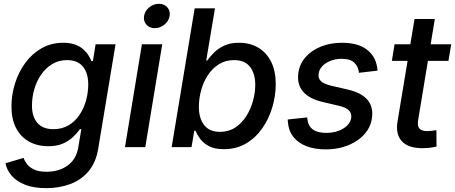

<svg xmlns="http://www.w3.org/2000/svg" viewBox="-20 -771 2384 1006"><path d="M222.7 214.8Q157.2 214.8 112.3 197.3Q67.4 179.7 41.5 150.1Q15.6 120.6 8.8 84.5L103.5 56.2Q109.4 73.2 122.3 89.8Q135.3 106.4 159.7 117.7Q184.1 128.9 224.1 128.9Q289.1 128.9 334.2 96.4Q379.4 64 390.1 1.5L406.2 -95.2L398.4 -93.8Q383.8 -73.2 362.1 -52.7Q340.3 -32.2 309.1 -18.6Q277.8 -4.9 232.9 -4.9Q175.8 -4.9 132.1 -29.3Q88.4 -53.7 64.2 -100.1Q40 -146.5 40 -212.4Q40 -274.4 58.6 -333.7Q77.1 -393.1 112.3 -441.2Q147.5 -489.3 197.8 -518.1Q248 -546.9 311.5 -546.9Q347.7 -546.9 373 -537.6Q398.4 -528.3 415.5 -513.4Q432.6 -498.5 443.1 -481.7Q453.6 -464.8 459.5 -450.2L466.8 -451.7L481 -539.1H585.4L494.6 8.3Q482.4 81.1 443.6 126.7Q404.8 172.4 347.4 193.6Q290 214.8 222.7 214.8ZM259.3 -94.2Q305.2 -94.2 339.6 -114.7Q374 -135.3 397 -169.7Q419.9 -204.1 431.2 -245.6Q442.4 -287.1 442.4 -329.1Q442.4 -387.7 414.6 -421.9Q386.7 -456.1 331.5 -456.1Q287.6 -456.1 253.2 -435.1Q218.8 -414.1 195.1 -379.4Q171.4 -344.7 159.4 -302.5Q147.5 -260.3 147.5 -217.8Q147.5 -160.2 175.8 -127.2Q204.1 -94.2 259.3 -94.2Z M634.8 0 723.6 -539.1H830.1L741.2 0ZM791 -623.5Q763.2 -623.5 746.8 -642.3Q730.5 -661.1 734.9 -687.5Q739.3 -714.4 762 -732.7Q784.7 -751 812.5 -751Q840.3 -751 856.7 -732.7Q873 -714.4 868.7 -687.5Q864.7 -661.1 841.8 -642.3Q818.8 -623.5 791 -623.5Z M1152.8 10.7Q1106 10.7 1076.2 -4.6Q1046.4 -20 1029.8 -42.2Q1013.2 -64.5 1004.4 -85.9H998L983.4 0H879.4L1000 -727.5H1106.4L1060.5 -454.1H1065.9Q1080.6 -474.6 1102.1 -496.1Q1123.5 -517.6 1155.3 -532.2Q1187 -546.9 1232.4 -546.9Q1290.5 -546.9 1333.7 -521Q1377 -495.1 1400.9 -446.8Q1424.8 -398.4 1424.8 -330.6Q1424.8 -269 1406.7 -208.5Q1388.7 -147.9 1354 -98.4Q1319.3 -48.8 1268.8 -19Q1218.3 10.7 1152.8 10.7ZM1131.8 -80.1Q1177.7 -80.1 1212.2 -102.5Q1246.6 -125 1270 -161.9Q1293.5 -198.7 1305.4 -241.9Q1317.4 -285.2 1317.4 -327.1Q1317.4 -385.7 1289.8 -420.9Q1262.2 -456.1 1206.5 -456.1Q1161.1 -456.1 1126.7 -434.3Q1092.3 -412.6 1068.8 -376.7Q1045.4 -340.8 1033.7 -297.4Q1022 -253.9 1022 -210.9Q1022 -150.9 1049.8 -115.5Q1077.6 -80.1 1131.8 -80.1Z M1687 11.7Q1628.9 11.7 1585.4 -5.1Q1542 -22 1516.8 -54.2Q1491.7 -86.4 1488.3 -132.3Q1487.8 -135.3 1487.8 -138.4Q1487.8 -141.6 1487.8 -145L1589.8 -155.8Q1592.3 -113.3 1617.4 -94Q1642.6 -74.7 1689.5 -74.7Q1724.1 -74.7 1752.9 -85.2Q1781.7 -95.7 1799.8 -114Q1817.9 -132.3 1820.3 -155.3Q1822.8 -178.2 1807.6 -193.1Q1792.5 -208 1757.3 -216.3L1670.4 -236.8Q1601.1 -252.9 1568.8 -290Q1536.6 -327.1 1542.5 -383.3Q1547.9 -433.1 1579.6 -470Q1611.3 -506.8 1661.4 -526.9Q1711.4 -546.9 1771 -546.9Q1855 -546.9 1901.1 -512Q1947.3 -477.1 1955.6 -419.9Q1956.5 -415.5 1957.3 -410.6Q1958 -405.8 1958 -400.9L1860.8 -389.6Q1857.9 -421.4 1836.9 -442.1Q1815.9 -462.9 1770 -462.9Q1739.3 -462.9 1712.6 -452.6Q1686 -442.4 1668.9 -424.6Q1651.9 -406.7 1649.4 -383.8Q1646 -359.9 1662.1 -345.2Q1678.2 -330.6 1717.8 -321.3L1802.2 -301.8Q1872.1 -285.6 1903.8 -249.8Q1935.5 -213.9 1929.7 -158.7Q1925.8 -120.1 1905.5 -88.9Q1885.3 -57.6 1852.3 -35.2Q1819.3 -12.7 1777.1 -0.5Q1734.9 11.7 1687 11.7Z M2344.2 -539.1 2329.6 -452.1H2033.2L2047.4 -539.1ZM2151.9 -671.4H2258.3L2171.4 -145Q2165.5 -112.3 2177 -98.1Q2188.5 -84 2219.7 -84Q2228.5 -84 2242.4 -85.7Q2256.3 -87.4 2266.6 -88.9L2267.1 -2.9Q2251 1 2231.4 3.2Q2211.9 5.4 2193.4 5.4Q2118.7 5.4 2085.2 -31.2Q2051.8 -67.9 2063 -135.3Z"/></svg>

Font: Inter 18pt Medium
Style: Italic
Weight: 500
Italic angle: -9.3988°
Designer: Rasmus Andersson
Foundry: rsms
Version: Version 4.001;git-66647c0bb